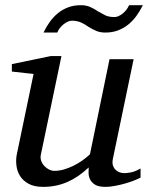

<svg xmlns="http://www.w3.org/2000/svg" viewBox="-20 -711 573 743"><path d="M523.9 -23.9Q514.6 -18.6 498.3 -12.2Q481.9 -5.9 462.9 -0.5Q443.8 4.9 424.1 8.5Q404.3 12.2 388.2 12.2Q359.9 12.2 346.2 2.7Q332.5 -6.8 327.4 -19.3Q322.3 -31.7 322.8 -44.4Q323.2 -57.1 323.2 -63Q283.7 -25.4 240.5 -6.6Q197.3 12.2 147 12.2Q112.3 12.2 90.3 0Q68.4 -12.2 57.1 -30.8Q45.9 -49.3 43.5 -71.3Q41 -93.3 44.9 -112.8L109.9 -424.8L25.9 -434.1V-462.9L176.8 -494.1H217.8L138.2 -112.8Q135.3 -100.1 139.4 -88.6Q143.6 -77.1 151.6 -68.6Q159.7 -60.1 169.9 -54.9Q180.2 -49.8 189.9 -49.8Q208 -49.8 226.3 -54.9Q244.6 -60.1 262.7 -68.8Q280.8 -77.6 297.4 -89.1Q314 -100.6 328.1 -113.8L403.8 -481.9H497.1L417 -97.2Q413.6 -81.5 417 -71Q420.4 -60.5 427.5 -53.7Q434.6 -46.9 443.6 -43.9Q452.6 -41 460.9 -41Q470.7 -41 486.8 -43.9Q502.9 -46.9 523.9 -59.1ZM532.7 -690.9Q522 -668.9 508.1 -649.7Q494.1 -630.4 476.3 -616Q458.5 -601.6 436.5 -593.3Q414.6 -585 387.7 -585Q367.2 -585 352.1 -591.6Q336.9 -598.1 321.3 -607.9Q314.9 -612.3 308.6 -616.2Q302.2 -620.1 294.7 -623.5Q287.1 -627 278.1 -628.9Q269 -630.9 257.3 -630.9Q251 -630.9 242.9 -627.4Q234.9 -624 227.1 -617.9Q219.2 -611.8 212.4 -603.5Q205.6 -595.2 201.7 -585H148.4Q158.7 -606.9 172.6 -626.2Q186.5 -645.5 204.1 -659.9Q221.7 -674.3 243.7 -682.6Q265.6 -690.9 292.5 -690.9Q313 -690.9 328.4 -684.3Q343.8 -677.7 359.4 -667Q372.1 -659.7 386.2 -652.3Q400.4 -645 423.3 -645Q430.2 -645 438.2 -648.4Q446.3 -651.9 454.1 -658Q461.9 -664.1 468.5 -672.4Q475.1 -680.7 479.5 -690.9Z"/></svg>

Font: Charis SIL Phon
Style: Italic
Weight: 400
Italic angle: -11°
Foundry: SIL International
Version: Version 5.000